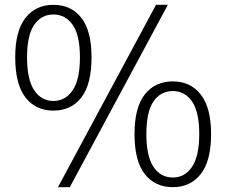

<svg xmlns="http://www.w3.org/2000/svg" viewBox="-20 -763 937 795"><path d="M201 -305Q128 -305 85.5 -359.5Q43 -414 43 -526Q43 -635 85.5 -689Q128 -743 201 -743Q275 -743 317 -689Q359 -635 359 -526Q359 -414 317 -359.5Q275 -305 201 -305ZM201 -345Q251 -345 281 -389.5Q311 -434 311 -526Q311 -617 281 -660Q251 -703 201 -703Q151 -703 121.5 -660Q92 -617 92 -526Q92 -434 121.5 -389.5Q151 -345 201 -345ZM626 -743H675L269 12H220ZM696 12Q622 12 579.5 -42Q537 -96 537 -208Q537 -318 579.5 -372Q622 -426 696 -426Q768 -426 811 -372Q854 -318 854 -208Q854 -96 811 -42Q768 12 696 12ZM696 -28Q745 -28 775 -72Q805 -116 805 -208Q805 -300 775 -343Q745 -386 696 -386Q645 -386 615.5 -343Q586 -300 586 -208Q586 -116 615.5 -72Q645 -28 696 -28Z"/></svg>

Font: SpoqaHanSansJP-Light
Style: Regular
Weight: 300
Designer: [Source Han Sans]
Ryoko NISHIZUKA  (kana & ideographs); Paul D. Hunt (Latin, Greek & Cyrillic); Wenlong ZHANG  (bopomofo
Foundry: Spoqa (http://bi.spoqa.com)
Version: Version 1.002.20150607